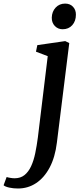

<svg xmlns="http://www.w3.org/2000/svg" viewBox="-141 -795 459 1070"><path d="M176 0Q166 81.5 135.8 138.5Q105.5 195.5 60.2 225.5Q15 255.5 -41 255.5Q-66.5 255.5 -89.2 250.5Q-112 245.5 -121 237.5L-104 191.5Q-97 194 -83.8 196.2Q-70.5 198.5 -59.5 198.5Q-26.5 198.5 -4.2 180.5Q18 162.5 32.5 131Q47 99.5 55.5 58.2Q64 17 70 -29L125 -482L59.5 -507L67 -543.5L222.5 -566L245 -555ZM208 -632Q182 -632 164.5 -650.2Q147 -668.5 147.5 -697Q148.5 -730.5 169.2 -752.8Q190 -775 222 -775Q249.5 -775 266 -757.2Q282.5 -739.5 282 -713Q282 -677.5 261.8 -654.8Q241.5 -632 208 -632Z"/></svg>

Font: Merriweather 20pt Medium
Style: Italic
Weight: 500
Italic angle: -7.8°
Version: Version 2.101